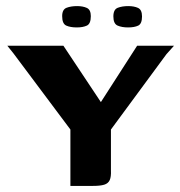

<svg xmlns="http://www.w3.org/2000/svg" viewBox="-20 -610 592 630"><path d="M211 0V-185L24 -435L4 -460H188L311 -275L430 -460H551L526 -432L344 -185V-51Q345 -30 340 -19Q335 -8 322 -4Q309 0 285 0ZM400 -520Q380 -520 366 -526Q352 -532 352 -556Q352 -579 366.5 -584.5Q381 -590 401 -590Q420 -590 433 -584Q446 -578 446 -556Q446 -532 433.5 -526Q421 -520 400 -520ZM232 -520Q211 -520 197.5 -526Q184 -532 184 -557Q184 -579 198.5 -584.5Q213 -590 233 -590Q252 -590 265 -584Q278 -578 278 -557Q278 -532 265 -526Q252 -520 232 -520Z"/></svg>

Font: Genos SemiBold
Style: Regular
Weight: 600
Designer: Robert E. Leuschke
Foundry: Robert E. Leuschke
Version: Version 1.010